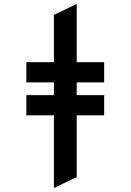

<svg xmlns="http://www.w3.org/2000/svg" viewBox="-20 -742 656 965"><path d="M251 203V-328H112.5V-429.5H251V-667L365.5 -722V-429.5H503.5V-328H365.5V148ZM112.5 -162.5V-264H503.5V-162.5Z"/></svg>

Font: Overpass Mono
Style: Bold
Weight: 700
Monospace: yes
Designer: Delve Withrington, Dave Bailey
Foundry: Delve Fonts LLC
Version: Version 4.000